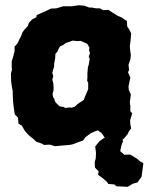

<svg xmlns="http://www.w3.org/2000/svg" viewBox="-20 -541 571 738"><path d="M248 16 223 18 191 21 172 15 149 16 141 11 120 4 108 -7 91 -21 76 -37 64 -58 51 -66 49 -89 37 -101 34 -120 32 -134 30 -155 29 -174V-190L26 -206L23 -226L22 -258L26 -274L25 -284V-305L32 -328L36 -344V-362L48 -375L54 -389L61 -402L66 -416L73 -426L87 -441L91 -453L103 -466L120 -475L121 -483L139 -491L153 -497L176 -508L197 -509L223 -517H258L283 -521L305 -519L323 -512H333L349 -509H364L376 -502L397 -503L415 -491L431 -481L447 -474L468 -460L469 -439L476 -429L484 -413L482 -387L479 -362L481 -342L483 -330L481 -313L474 -292L476 -272L472 -263L481 -243L474 -209L475 -196L483 -178L479 -148L481 -133V-114L488 -105L480 -78L481 -64L484 -47L476 -37L471 -26L457 -9L445 1L434 10H415L394 7L387 -5L371 -29L356 -40L345 -36L329 -29L309 -14L299 -1L274 8L262 13ZM231 -126 247 -128 256 -127 268 -131 276 -139 285 -146 292 -150 302 -157 306 -168 310 -177 316 -191 319 -199V-223L315 -231L316 -245V-260L317 -271L318 -283L321 -292L323 -304L325 -315L321 -322L326 -338L322 -348L324 -358L315 -373L301 -379L290 -384L277 -383L259 -385L246 -380L233 -376L223 -368L211 -363L205 -353L201 -343L193 -334L192 -317L190 -306L188 -295V-284L185 -276L181 -261L185 -248L181 -235L185 -220L186 -206V-195L182 -180L184 -168L189 -161L191 -152L195 -146L205 -136L210 -132L224 -130ZM427 175 420 168 396 166 392 159 374 143 357 131 359 118 345 103 344 82 348 68 349 47 346 22 362 2 379 -10 409 -21 428 -25 450 -18 452 -14 450 -6 453 2 447 17 442 40 458 54 480 53 507 69 518 79 531 86 528 110 524 139 514 152 509 160 491 165 471 177Z"/></svg>

Font: Winky Rough
Style: Bold
Weight: 700
Designer: Simon Atzbach
Foundry: typofactur
Version: Version 1.206; ttfautohint (v1.8.4.7-5d5b)